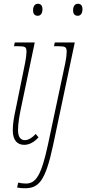

<svg xmlns="http://www.w3.org/2000/svg" viewBox="-20 -762 459 1022"><path d="M181 -678C194 -678 206 -688 206 -713C206 -733 196 -742 182 -742C165 -742 156 -728 156 -707C156 -687 166 -678 181 -678ZM394 -678C407 -678 419 -688 419 -713C419 -733 409 -742 395 -742C378 -742 369 -728 369 -707C369 -687 379 -678 394 -678ZM109 9C136 9 163 -6 185 -31L170 -49C153 -30 132 -16 112 -16C91 -16 76 -31 76 -69C76 -105 83 -144 92 -188L165 -536H59L54 -516H74C116 -516 121 -512 121 -485C121 -474 118 -448 114 -429L65 -188C55 -142 48 -105 48 -69C48 -13 74 9 109 9ZM112 240C185 240 221 206 263 9L378 -536H272L267 -516H287C329 -516 335 -512 335 -485C335 -474 332 -448 328 -429L235 9C200 170 172 215 118 215C103 215 88 213 77 210L71 236C76 237 91 240 112 240Z"/></svg>

Font: Noto Serif Condensed Thin
Style: Italic
Weight: 100
Width: 3
Italic angle: -12°
Designer: Monotype Design Team
Foundry: Monotype Imaging Inc.
Version: Version 2.013